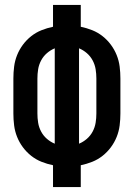

<svg xmlns="http://www.w3.org/2000/svg" viewBox="-20 -755 540 775"><path d="M194 0V-88Q170 -93 147.5 -102Q125 -111 106 -126Q87 -141 72.5 -160.5Q58 -180 49 -202.5Q40 -225 37 -249Q34 -273 34 -297V-438Q34 -462 37 -486Q40 -510 49 -532.5Q58 -555 72.5 -574.5Q87 -594 106 -609Q125 -624 147.5 -633Q170 -642 194 -647V-735H306V-647Q330 -642 352.5 -633Q375 -624 394 -609Q413 -594 427.5 -574.5Q442 -555 451 -532.5Q460 -510 463 -486Q466 -462 466 -438V-297Q466 -273 463 -249Q460 -225 451 -202.5Q442 -180 427.5 -160.5Q413 -141 394 -126Q375 -111 352.5 -102Q330 -93 306 -88V0ZM201 -175V-560Q184 -553 169.5 -540.5Q155 -528 146 -511Q137 -494 134 -475.5Q131 -457 131 -438V-297Q131 -278 134 -259.5Q137 -241 146 -224Q155 -207 169.5 -194.5Q184 -182 201 -175ZM299 -175Q316 -182 330.5 -194.5Q345 -207 354 -224Q363 -241 366 -259.5Q369 -278 369 -297V-438Q369 -457 366 -475.5Q363 -494 354 -511Q345 -528 330.5 -540.5Q316 -553 299 -560Z"/></svg>

Font: Moesevka
Style: Bold
Weight: 700
Monospace: yes
Designer: Belleve Invis
Foundry: Belleve Invis
Version: Version 32.5.0; ttfautohint (v1.8.4)